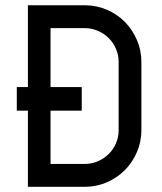

<svg xmlns="http://www.w3.org/2000/svg" viewBox="-20 -722 625 742"><path d="M87.9 -701.7H175.3H307.1Q352.5 -701.7 392.6 -684.6Q432.6 -667.5 462.2 -637.7Q491.7 -607.9 509 -567.9Q526.4 -527.8 526.4 -482.4V-219.2Q526.4 -173.8 509 -133.8Q491.7 -93.8 462.2 -64.2Q432.6 -34.7 392.6 -17.3Q352.5 0 307.1 0H87.9ZM175.3 -88.4H307.1Q334 -88.4 357.9 -98.6Q381.8 -108.9 399.9 -126.7Q418 -144.5 428.2 -168.2Q438.5 -191.9 438.5 -219.2V-482.4Q438.5 -509.3 428.2 -533.2Q418 -557.1 399.9 -575Q381.8 -592.8 357.9 -603Q334 -613.3 307.1 -613.3H175.3ZM295.9 -385.5V-294.2H44.9V-385.5Z"/></svg>

Font: Aeronef
Style: Regular
Weight: 400
Designer: Peter Wiegel - CAT-Fonts Germany
Foundry: CAT-Fonts, Peter Wiegel
Version: Version 0.002